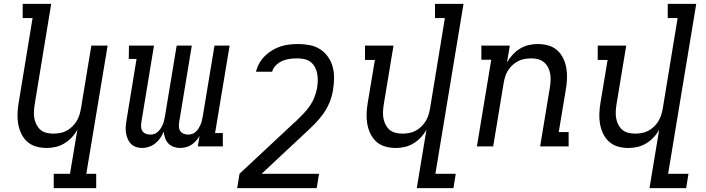

<svg xmlns="http://www.w3.org/2000/svg" viewBox="-20 -755 3640 990"><path d="M476 215H257V141H341L379 -87Q368 -66 351 -47.5Q334 -29 312.5 -16Q291 -3 267.5 2.5Q244 8 221 8Q192 8 166 0.5Q140 -7 120.5 -24.5Q101 -42 89.5 -66.5Q78 -91 73.5 -118Q69 -145 70.5 -173Q72 -201 77 -230L148 -662H97V-735H244L159 -218Q156 -199 155 -181Q154 -163 157 -145.5Q160 -128 168 -112.5Q176 -97 188.5 -86Q201 -75 218.5 -70.5Q236 -66 255 -66Q271 -66 288.5 -69Q306 -72 321.5 -80Q337 -88 350.5 -100.5Q364 -113 373.5 -128Q383 -143 388.5 -159.5Q394 -176 397 -193L451 -520H535L425 141H476Z M713 8Q696 8 680.5 2.5Q665 -3 654.5 -14Q644 -25 638 -40Q632 -55 629.5 -71.5Q627 -88 628.5 -105Q630 -122 633 -139L684 -451H644L645 -520H774L709 -126Q707 -114 707.5 -101.5Q708 -89 714 -79.5Q720 -70 731.5 -65.5Q743 -61 755 -61Q766 -61 776 -64.5Q786 -68 794 -75.5Q802 -83 808 -92Q814 -101 818.5 -111Q823 -121 825.5 -131.5Q828 -142 830 -152L891 -520H969L904 -126Q902 -114 902.5 -101.5Q903 -89 909.5 -79.5Q916 -70 927 -65.5Q938 -61 951 -61Q961 -61 971 -64.5Q981 -68 989.5 -75.5Q998 -83 1003.5 -92Q1009 -101 1013.5 -111Q1018 -121 1020.5 -131.5Q1023 -142 1025 -152L1086 -520H1164L1089 -69H1129V0H1000L1009 -55Q1002 -41 991 -29Q980 -17 967 -8.5Q954 0 938.5 4Q923 8 908 8Q891 8 875 2Q859 -4 848 -15.5Q837 -27 831.5 -43Q826 -59 824 -76Q817 -59 806.5 -43.5Q796 -28 781 -16Q766 -4 748.5 2Q731 8 713 8Z M1203 215 1215 141 1502 -127H1503Q1522 -146 1541 -165Q1560 -184 1575.5 -206Q1591 -228 1600.5 -252Q1610 -276 1615 -301V-302Q1618 -321 1618.5 -339.5Q1619 -358 1615.5 -376Q1612 -394 1603.5 -409.5Q1595 -425 1581.5 -435.5Q1568 -446 1549.5 -450Q1531 -454 1513 -454Q1494 -454 1474.5 -451.5Q1455 -449 1437 -441.5Q1419 -434 1403.5 -419Q1388 -404 1383 -385H1300Q1305 -407 1317 -428.5Q1329 -450 1346.5 -467Q1364 -484 1385 -496.5Q1406 -509 1428 -516Q1450 -523 1473 -525.5Q1496 -528 1519 -528Q1549 -528 1578.5 -522Q1608 -516 1631.5 -500.5Q1655 -485 1671.5 -461.5Q1688 -438 1695.5 -410Q1703 -382 1702.5 -351.5Q1702 -321 1697 -290Q1692 -259 1680 -229Q1668 -199 1649 -171.5Q1630 -144 1606.5 -120Q1583 -96 1558 -73L1329 141H1625L1613 215Z M2129 215 2179 -87Q2168 -66 2151 -47.5Q2134 -29 2112.5 -16Q2091 -3 2067.5 2.5Q2044 8 2021 8Q1992 8 1966 0.5Q1940 -7 1920.5 -24.5Q1901 -42 1889.5 -66.5Q1878 -91 1873.5 -118Q1869 -145 1870.5 -173Q1872 -201 1877 -230L1913 -446H1862V-520H2009L1959 -218Q1956 -199 1955 -181Q1954 -163 1957 -145.5Q1960 -128 1968 -112.5Q1976 -97 1988.5 -86Q2001 -75 2018.5 -70.5Q2036 -66 2055 -66Q2071 -66 2088.5 -69Q2106 -72 2121.5 -80Q2137 -88 2150.5 -100.5Q2164 -113 2173.5 -128Q2183 -143 2188.5 -159.5Q2194 -176 2197 -193L2274 -662H2223V-735H2370L2225 141H2330L2318 215Z M2439 0 2513 -447H2462V-520H2609L2594 -433Q2606 -454 2623 -472.5Q2640 -491 2661 -504Q2682 -517 2705.5 -522.5Q2729 -528 2752 -528Q2781 -528 2807.5 -520.5Q2834 -513 2853.5 -495.5Q2873 -478 2884.5 -453.5Q2896 -429 2900.5 -402Q2905 -375 2903.5 -347Q2902 -319 2897 -290L2861 -74H2912V0H2765L2815 -302Q2818 -321 2819 -339Q2820 -357 2817 -374.5Q2814 -392 2806 -407.5Q2798 -423 2785 -434Q2772 -445 2755 -449.5Q2738 -454 2719 -454Q2703 -454 2685.5 -451Q2668 -448 2652 -440Q2636 -432 2622.5 -419.5Q2609 -407 2599.5 -392Q2590 -377 2585 -360.5Q2580 -344 2577 -327L2523 0Z M3329 215 3379 -87Q3368 -66 3351 -47.5Q3334 -29 3312.5 -16Q3291 -3 3267.5 2.5Q3244 8 3221 8Q3192 8 3166 0.5Q3140 -7 3120.5 -24.5Q3101 -42 3089.5 -66.5Q3078 -91 3073.5 -118Q3069 -145 3070.5 -173Q3072 -201 3077 -230L3113 -446H3062V-520H3209L3159 -218Q3156 -199 3155 -181Q3154 -163 3157 -145.5Q3160 -128 3168 -112.5Q3176 -97 3188.5 -86Q3201 -75 3218.5 -70.5Q3236 -66 3255 -66Q3271 -66 3288.5 -69Q3306 -72 3321.5 -80Q3337 -88 3350.5 -100.5Q3364 -113 3373.5 -128Q3383 -143 3388.5 -159.5Q3394 -176 3397 -193L3474 -662H3423V-735H3570L3425 141H3530L3518 215Z"/></svg>

Font: Iosevka HT Extended
Style: Italic
Weight: 400
Width: 7
Italic angle: -9°
Monospace: yes
Designer: Belleve Invis
Foundry: Belleve Invis
Version: Version 32.3.0; ttfautohint (v1.8.4)